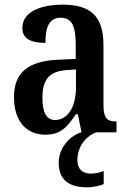

<svg xmlns="http://www.w3.org/2000/svg" viewBox="-20 -568 551 824"><path d="M174 10C242 10 268 -23 306 -78H314L330 0H329C281 14 232 66 232 130C232 204 276 236 354 236C373 236 407 231 425 222V166C404 174 387 177 370 177C336 177 312 159 312 119C312 56 355 13 393 0H480V-47H477C438 -47 424 -63 424 -118V-375C424 -502 365 -548 249 -548C150 -548 76 -515 76 -448C76 -404 109 -384 175 -384C175 -450 190 -492 240 -492C293 -492 305 -448 305 -373V-315L234 -312C104 -307 40 -259 40 -152C40 -41 99 10 174 10ZM216 -53C179 -53 162 -87 162 -147C162 -222 187 -261 263 -267L306 -270V-191C306 -110 271 -53 216 -53Z"/></svg>

Font: Noto Serif Ethiopic Condensed SemiBold
Style: Regular
Weight: 600
Width: 3
Designer: Monotype Design Team
Foundry: Monotype Imaging Inc.
Version: Version 2.102